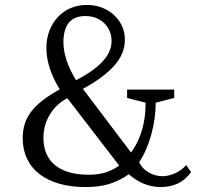

<svg xmlns="http://www.w3.org/2000/svg" viewBox="-20 -748 800 778"><path d="M611 -332 686 -351V-385H495V-351L570 -332Q570 -305 567 -278.5Q564 -252 557 -226.5Q550 -201 538.5 -176.5Q527 -152 511 -130L316 -388Q399 -433 442.5 -481.5Q486 -530 486 -587Q486 -618 474 -643.5Q462 -669 441 -688Q420 -707 392 -717.5Q364 -728 332 -728Q297 -728 267 -715.5Q237 -703 215 -679.5Q193 -656 180.5 -624Q168 -592 168 -553Q168 -474 222 -386Q181 -363 152.5 -341Q124 -319 106 -295Q88 -271 80 -245Q72 -219 72 -188Q72 -142 89.5 -105Q107 -68 140 -42.5Q173 -17 220.5 -3.5Q268 10 328 10Q383 10 424 -3Q465 -16 502 -42Q531 -16 564 -3Q597 10 631 10Q671 10 702.5 -5.5Q734 -21 754 -51L734 -79Q726 -69 715.5 -61Q705 -53 692 -47Q679 -41 665.5 -37.5Q652 -34 640 -34Q607 -34 580.5 -50.5Q554 -67 544 -91Q560 -115 572.5 -144Q585 -173 593.5 -204.5Q602 -236 606.5 -268.5Q611 -301 611 -332ZM339 -40Q251 -40 203.5 -78.5Q156 -117 156 -189Q156 -241 182 -284Q208 -327 253 -350L463 -77Q447 -66 432.5 -59Q418 -52 403.5 -48Q389 -44 373.5 -42Q358 -40 339 -40ZM237 -576Q237 -629 259 -656Q281 -683 326 -683Q349 -683 368.5 -675.5Q388 -668 402 -654.5Q416 -641 424 -622.5Q432 -604 432 -582Q432 -561 424 -541.5Q416 -522 399 -502.5Q382 -483 354.5 -463Q327 -443 288 -423Q276 -443 266.5 -462.5Q257 -482 250.5 -501.5Q244 -521 240.5 -539.5Q237 -558 237 -576Z"/></svg>

Font: GradeGX
Style: Regular
Weight: 100
Width: 1
Designer: Adam Twardoch
Foundry: Adam Twardoch
Version: Version 2.002; DEVELOPMENT